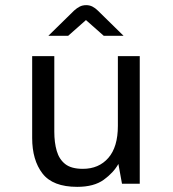

<svg xmlns="http://www.w3.org/2000/svg" viewBox="-20 -714 672 746"><path d="M280 12Q185 12 145 -40Q105 -92 105 -178V-496H191V-202Q191 -160 200.5 -127.5Q210 -95 233.5 -76.5Q257 -58 302 -58Q364 -58 401 -100.5Q438 -143 438 -225V-496H523V0H454L440 -77Q421 -43 383 -15.5Q345 12 280 12ZM168 -575 268 -673Q279 -683 290 -688.5Q301 -694 315 -694Q328 -694 339 -688.5Q350 -683 360 -673L460 -575H383L314 -636L245 -575Z"/></svg>

Font: Atkinson Hyperlegible Mono ExtraLight
Style: Regular
Weight: 400
Monospace: yes
Version: Version 2.001